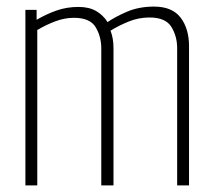

<svg xmlns="http://www.w3.org/2000/svg" viewBox="-20 -562 650 582"><path d="M57 0V-532H91V-502Q120 -519 151 -530Q182 -541 218 -541Q250 -541 271.5 -528.5Q293 -516 306 -495Q329 -511 365 -526.5Q401 -542 447 -542Q502 -542 527.5 -508.5Q553 -475 553 -422V0H517V-416Q517 -452 499.5 -480.5Q482 -509 433 -509Q400 -509 369.5 -496.5Q339 -484 315 -469Q324 -446 324 -417V0H287V-415Q287 -451 270 -479.5Q253 -508 204 -508Q176 -508 148 -497.5Q120 -487 93 -471V0Z"/></svg>

Font: Georama SemiCondensed ExtraLight
Style: Regular
Weight: 200
Width: 4
Designer: Jean-Baptiste Levee
Foundry: Production Type
Version: Version 1.000